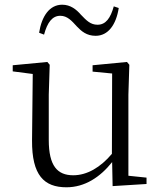

<svg xmlns="http://www.w3.org/2000/svg" viewBox="-20 -781 688 815"><path d="M146 -642 167 -634C181 -686 202 -714 236 -714C266 -714 285 -692 306 -669C326 -648 348 -629 386 -629C439 -629 473 -676 484 -747L463 -754C449 -704 429 -676 394 -676C364 -676 347 -694 323 -719C304 -741 279 -761 244 -761C190 -761 157 -712 146 -642ZM458 9 602 0V-27L525 -35V-379L529 -506L519 -518L373 -504V-477L456 -469L455 -128C407 -71 350 -37 291 -37C224 -37 187 -76 187 -187V-379L191 -506L181 -518L34 -504V-478L119 -467L116 -185C115 -37 167 14 262 14C340 14 405 -29 456 -93Z"/></svg>

Font: Noto Serif HK Light
Style: Regular
Weight: 300
Designer: Ryoko NISHIZUKA 西塚涼子 (kana & ideographs); Frank Grießhammer (Latin, Greek & Cyrillic); Wenlong ZHANG 张文龙 (bopomofo); San
Foundry: Adobe
Version: Version 2.001;hotconv 1.1.0;makeotfexe 2.6.0